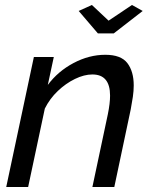

<svg xmlns="http://www.w3.org/2000/svg" viewBox="-20 -751 607 771"><path d="M116 -522H196L172 -410Q213 -465 275.5 -498Q338 -531 403 -531Q466 -531 491.5 -497.5Q517 -464 517 -408Q517 -386 513.5 -362Q510 -338 505 -312L439 0H351L413 -292Q422 -336 422 -367Q422 -452 351 -452Q318 -452 281 -434Q244 -416 212 -385.5Q180 -355 160 -315L93 0H5ZM296 -707 349 -731 416 -668 510 -731 553 -707 437 -617H373Z"/></svg>

Font: Raleway Medium
Style: Italic
Weight: 500
Italic angle: -12°
Designer: Matt McInerney, Pablo Impallari, Rodrigo Fuenzalida
Foundry: Matt McInerney, Pablo Impallari, Rodrigo Fuenzalida
Version: Version 4.026